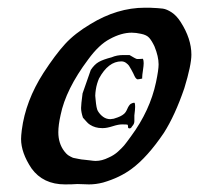

<svg xmlns="http://www.w3.org/2000/svg" viewBox="-20 -487 521 503"><path d="M182.6 -4.9Q169.9 -3.9 150.4 -3.9Q92.8 -3.9 62.5 -45.9Q35.2 -86.9 35.2 -123Q35.2 -130.9 37.1 -146.5Q46.9 -222.7 93.8 -295.9Q125 -343.8 150.4 -371.6Q175.8 -399.4 216.8 -423.8Q287.1 -466.8 359.4 -466.8H372.1Q396.5 -465.8 406.7 -464.4Q417 -462.9 429.7 -454.6Q442.4 -446.3 453.1 -429.7Q481.4 -385.7 481.4 -343.8Q481.4 -316.4 462.9 -255.9Q438.5 -184.6 409.2 -138.7Q366.2 -75.2 325.2 -44.9Q293.9 -21.5 250 -8.8Q231.4 -3.9 212.9 -3.9Q209 -3.9 198.7 -4.4Q188.5 -4.9 182.6 -4.9ZM267.6 -384.8Q239.3 -370.1 210.9 -331.1Q152.3 -252.9 138.7 -185.5Q132.8 -159.2 132.8 -140.6Q132.8 -111.3 148.4 -90.8Q150.4 -87.9 153.3 -85Q156.2 -82 158.2 -80.6Q160.2 -79.1 164.1 -77.1Q168 -75.2 169.9 -74.2Q171.9 -73.2 177.7 -72.3Q183.6 -71.3 185.1 -70.8Q186.5 -70.3 193.4 -69.3Q200.2 -68.4 202.1 -68.4Q205.1 -68.4 215.3 -66.9Q225.6 -65.4 230.5 -65.4Q247.1 -65.4 264.6 -74.2Q278.3 -80.1 289.1 -89.8Q299.8 -99.6 305.2 -106Q310.5 -112.3 323.2 -129.9Q373 -197.3 388.7 -271.5Q395.5 -303.7 395.5 -318.4Q395.5 -338.9 384.8 -365.2Q377.9 -379.9 371.1 -387.7Q364.3 -395.5 349.6 -398.4Q335.9 -401.4 325.2 -401.4Q297.9 -401.4 267.6 -384.8ZM332 -184.6Q332 -180.7 332 -176.8Q332 -172.9 332 -169.4Q332 -166 330.6 -162.6Q329.1 -159.2 326.2 -156.2Q322.3 -148.4 316.4 -151.4Q315.4 -151.4 315.4 -154.8Q315.4 -158.2 314.5 -160.2Q313.5 -161.1 299.8 -161.1Q290 -161.1 274.9 -156.2Q259.8 -151.4 250 -151.4H247.1Q229.5 -151.4 215.8 -160.2Q210.9 -163.1 205.6 -169.4Q200.2 -175.8 197.3 -178.7Q192.4 -193.4 192.4 -204.1Q192.4 -212.9 196.3 -242.2L217.8 -303.7Q227.5 -318.4 238.8 -324.7Q250 -331.1 272.5 -336.9Q286.1 -342.8 302.7 -342.8H319.3Q335.9 -333 336.9 -333Q337.9 -332 345.7 -332.5Q353.5 -333 354.5 -333Q356.4 -329.1 356.4 -321.3Q356.4 -315.4 354.5 -302.7Q352.5 -290 352.5 -284.2V-281.2Q351.6 -281.2 345.7 -279.8Q339.8 -278.3 337.9 -280.3Q335 -282.2 332.5 -287.6Q330.1 -293 329.1 -294.9Q328.1 -296.9 324.2 -304.2Q320.3 -311.5 317.9 -314.9Q315.4 -318.4 310.1 -322.3Q304.7 -326.2 297.9 -326.2Q263.7 -326.2 239.3 -281.2Q238.3 -278.3 236.8 -274.9Q235.4 -271.5 234.4 -267.6Q233.4 -263.7 232.4 -259.8Q231.4 -255.9 231 -252Q230.5 -248 230 -244.1Q229.5 -240.2 229.5 -236.3Q229.5 -233.4 230 -231Q230.5 -228.5 230.5 -225.6Q232.4 -203.1 236.3 -196.3Q242.2 -186.5 250.5 -180.7Q258.8 -174.8 269.5 -174.8Q270.5 -174.8 272.5 -175.3Q274.4 -175.8 276.4 -175.8Q278.3 -175.8 280.3 -176.8Q296.9 -181.6 304.7 -188.5Q309.6 -192.4 313.5 -201.7Q317.4 -210.9 322.3 -214.8Q332 -219.7 333 -216.8Q334 -213.9 334 -207Q334 -200.2 332 -184.6Z"/></svg>

Font: Essays1743
Style: Italic
Weight: 500
Italic angle: -10°
Designer: Based on the typeface in a 1743 English translation of the essays of Montaigne.  PostScript/TrueType font designed by Jo
Version: Version 002.100